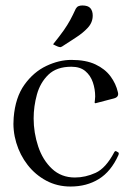

<svg xmlns="http://www.w3.org/2000/svg" viewBox="-20 -671 492 702"><path d="M238 11Q189 11 149 -10.5Q109 -32 81 -68Q53 -104 39.5 -149Q26 -194 30 -241Q36 -315 69.5 -361.5Q103 -408 149.5 -430Q196 -452 241 -452Q294 -452 329 -435.5Q364 -419 384 -392Q404 -365 411 -334Q416 -316 396 -311L331 -294Q329 -293 327.5 -294Q326 -295 326 -296Q326 -298 327 -305Q328 -312 328 -318Q328 -345 319.5 -370Q311 -395 292 -411Q273 -427 241 -427Q187 -427 157 -398Q127 -369 115 -325.5Q103 -282 103 -238Q103 -186 119.5 -136Q136 -86 170 -54Q204 -22 254 -22Q292 -22 329.5 -39Q367 -56 398 -115Q401 -120 405 -118L412 -114Q416 -112 413 -104Q386 -44 341.5 -16.5Q297 11 238 11ZM174 -509Q199 -540 213 -560Q227 -580 236.5 -597.5Q246 -615 257 -639Q261 -646 267 -648.5Q273 -651 281 -651Q302 -651 310.5 -641Q319 -631 319 -614Q319 -589 301 -569.5Q283 -550 257 -533.5Q231 -517 207 -501Q205 -500 202.5 -499Q200 -498 198 -499Q194 -499 184 -504Z"/></svg>

Font: Young Serif Light
Style: Regular
Weight: 300
Designer: Bastien Sozeau
Foundry: NBR — Bastien Sozeau
Version: Version 5.001